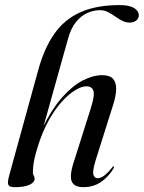

<svg xmlns="http://www.w3.org/2000/svg" viewBox="-20 -746 580 774"><path d="M132 -154Q150.5 -214 176 -259.8Q201.5 -305.5 229.2 -336Q257 -366.5 282.8 -382.2Q308.5 -398 327.5 -398Q350.5 -398 356.5 -380Q362.5 -362 346.5 -311L274 -82Q265 -51.5 265.8 -31.5Q266.5 -11.5 279 -1.5Q291.5 8.5 316 8.5Q355.5 8.5 385.8 -11.5Q416 -31.5 437.5 -66.5Q439.5 -70.5 439.8 -72.8Q440 -75 438.5 -75.5Q437 -76 435.8 -75Q434.5 -74 432 -70.5Q411.5 -45.5 398 -36.5Q384.5 -27.5 373.5 -27.5Q361 -27.5 356.5 -42Q352 -56.5 366.5 -103L436 -323Q447.5 -359 448.2 -386Q449 -413 435.8 -428Q422.5 -443 391.5 -443Q355.5 -443 314 -421.8Q272.5 -400.5 230.8 -353.8Q189 -307 151 -229L153 -228L254 -589Q266 -633 287 -658.2Q308 -683.5 333.2 -694.2Q358.5 -705 383.5 -705Q400 -705 414.8 -697.5Q429.5 -690 443.8 -680Q458 -670 472.2 -662.5Q486.5 -655 502 -655Q519.5 -655 529.5 -663.5Q539.5 -672 539.5 -684.5Q539.5 -702 520.2 -713.8Q501 -725.5 462.5 -725.5Q368 -725.5 303.8 -696.5Q239.5 -667.5 199 -609.8Q158.5 -552 134.5 -465L18.5 -44Q12.5 -23.5 12 -11.8Q11.5 0 18.2 4.2Q25 8.5 41.5 8.5Q77.5 8.5 98.5 -1Q119.5 -10.5 119.5 -25.5Q119.5 -32.5 116 -38Q112.5 -43.5 112.5 -52Q112.5 -61 113.8 -74.5Q115 -88 119.2 -107.5Q123.5 -127 132 -154Z"/></svg>

Font: Fraunces 120pt
Style: Italic
Weight: 400
Italic angle: -16°
Version: Version 1.000;[b76b70a41]